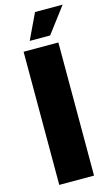

<svg xmlns="http://www.w3.org/2000/svg" viewBox="-140 -985 604 1035"><g transform="rotate(-15 162.0 -467.0)"><path d="M55 0V-743H249V0ZM102 -791 170 -934H324L216 -791Z"/></g></svg>

Font: Exo Thin Black
Style: Regular
Weight: 900
Version: Version 2.000